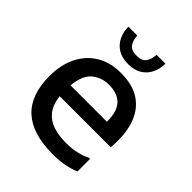

<svg xmlns="http://www.w3.org/2000/svg" viewBox="-212 -889 1027 1027"><g transform="rotate(45 302.0 -375.5)"><path d="M357 9Q50 9 50 -274Q50 -361 82 -424.5Q114 -488 172 -522.5Q230 -557 309 -557Q398 -557 453 -520.5Q508 -484 532.5 -418.5Q557 -353 553 -267L552 -237H165Q172 -179 198.5 -145.5Q225 -112 267.5 -98Q310 -84 364 -84Q414 -84 450.5 -93.5Q487 -103 508 -115H517V-20Q491 -8 451.5 0.5Q412 9 357 9ZM308 -467Q254 -467 213.5 -434.5Q173 -402 165 -319H440V-327Q440 -467 308 -467ZM302 -617Q255 -617 224 -636.5Q193 -656 177.5 -688.5Q162 -721 162 -760H229Q231 -724 246.5 -702.5Q262 -681 302 -681Q342 -681 357.5 -702.5Q373 -724 375 -760H442Q442 -721 426.5 -688.5Q411 -656 380 -636.5Q349 -617 302 -617Z"/></g></svg>

Font: Kufam Medium
Style: Regular
Weight: 500
Designer: Wael Morcos, Artur Schmal
Foundry: Original Type
Version: Version 1.300; ttfautohint (v1.8.3)